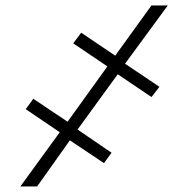

<svg xmlns="http://www.w3.org/2000/svg" viewBox="-20 -675 627 695"><path d="M260.7 -206.1 406.2 -406.2 528.3 -323.7 557.1 -360.8 432.6 -444.3 587.4 -655.3H528.3L397 -473.6L273.9 -556.6L245.1 -518.1L368.7 -434.6L224.6 -234.4L100.6 -317.4L73.2 -279.8L196.3 -196.3L53.7 0H114.3L232.9 -167L356.4 -84.5L383.8 -122.1Z"/></svg>

Font: Roboto Mono ExtraLight
Style: Italic
Weight: 250
Italic angle: -10°
Monospace: yes
Designer: Google
Version: Version 3.000